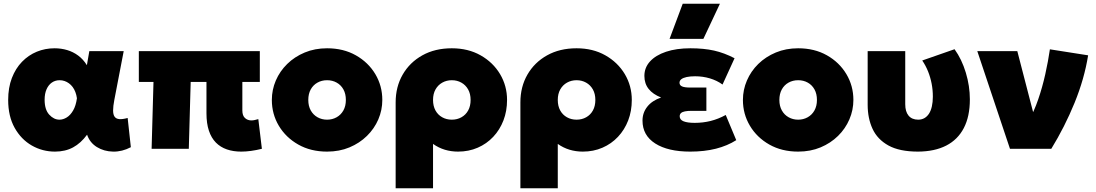

<svg xmlns="http://www.w3.org/2000/svg" viewBox="-20 -792 5833 1022"><path d="M272.5 15Q206 15 149.2 -17.5Q92.5 -50 58 -111.5Q23.5 -173 23.5 -260Q23.5 -325.5 43.2 -376.8Q63 -428 97.2 -463.2Q131.5 -498.5 176 -516.8Q220.5 -535 270.5 -535Q305.5 -535 337.5 -525.5Q369.5 -516 396.2 -496.2Q423 -476.5 442.5 -445L455.5 -520H638.5L588.5 -260Q582 -226.5 582 -204.2Q582 -182 590 -170.8Q598 -159.5 615 -158Q632 -156.5 659.5 -164L676.5 -8.5Q630 16 581.8 15Q533.5 14 495.8 -9.2Q458 -32.5 443.5 -75Q410.5 -30 369 -7.5Q327.5 15 272.5 15ZM296.5 -155Q316 -155 335.2 -166.8Q354.5 -178.5 369.2 -203.8Q384 -229 389.5 -269Q387 -287 381.2 -302Q375.5 -317 366.8 -328.8Q358 -340.5 347 -348.5Q336 -356.5 323.5 -360.8Q311 -365 297.5 -365Q274 -365 256 -352.5Q238 -340 227.8 -316.8Q217.5 -293.5 217.5 -261Q217.5 -208.5 242 -181.8Q266.5 -155 296.5 -155Z M1264 15Q1221.5 15 1187.5 3.2Q1153.5 -8.5 1129.2 -33Q1105 -57.5 1092 -96.2Q1079 -135 1079 -189V-356H995L985 0H787L797 -356H719V-520H1363V-356H1270V-204Q1270 -176.5 1284 -163.8Q1298 -151 1318 -151Q1326.5 -151 1335.5 -153Q1344.5 -155 1355 -158L1374 0Q1344 7.5 1316.5 11.2Q1289 15 1264 15Z M1721 15Q1634 15 1567.8 -22.5Q1501.5 -60 1464.2 -122.5Q1427 -185 1427 -260Q1427 -314 1448.2 -363.5Q1469.5 -413 1508.8 -451.5Q1548 -490 1602 -512.5Q1656 -535 1721 -535Q1808 -535 1874.2 -497.5Q1940.5 -460 1977.8 -397.5Q2015 -335 2015 -260Q2015 -206 1993.8 -156.5Q1972.5 -107 1933.2 -68.5Q1894 -30 1840.2 -7.5Q1786.5 15 1721 15ZM1721 -155Q1749 -155 1771.8 -167.8Q1794.5 -180.5 1807.8 -204Q1821 -227.5 1821 -260Q1821 -292.5 1808 -316Q1795 -339.5 1772.2 -352.2Q1749.5 -365 1721 -365Q1692.5 -365 1669.8 -352.2Q1647 -339.5 1634 -316Q1621 -292.5 1621 -260Q1621 -227.5 1634.2 -204Q1647.5 -180.5 1670.2 -167.8Q1693 -155 1721 -155Z M2086 210V-247Q2086 -330 2123.5 -395Q2161 -460 2228.2 -497.5Q2295.5 -535 2385 -535Q2472 -535 2538.2 -497.5Q2604.5 -460 2641.8 -397.5Q2679 -335 2679 -260Q2679 -201 2659.8 -151Q2640.5 -101 2605.5 -63.8Q2570.5 -26.5 2522.8 -5.8Q2475 15 2418 15Q2381.5 15 2348 5Q2314.5 -5 2285 -26V210ZM2385 -155Q2413.5 -155 2436.2 -167.8Q2459 -180.5 2472 -204Q2485 -227.5 2485 -260Q2485 -292.5 2471.8 -316Q2458.5 -339.5 2435.8 -352.2Q2413 -365 2385 -365Q2357 -365 2334.2 -352.2Q2311.5 -339.5 2298.2 -316Q2285 -292.5 2285 -260Q2285 -227.5 2298 -204Q2311 -180.5 2333.8 -167.8Q2356.5 -155 2385 -155Z M2750 210V-247Q2750 -330 2787.5 -395Q2825 -460 2892.2 -497.5Q2959.5 -535 3049 -535Q3136 -535 3202.2 -497.5Q3268.5 -460 3305.8 -397.5Q3343 -335 3343 -260Q3343 -201 3323.8 -151Q3304.5 -101 3269.5 -63.8Q3234.5 -26.5 3186.8 -5.8Q3139 15 3082 15Q3045.5 15 3012 5Q2978.5 -5 2949 -26V210ZM3049 -155Q3077.5 -155 3100.2 -167.8Q3123 -180.5 3136 -204Q3149 -227.5 3149 -260Q3149 -292.5 3135.8 -316Q3122.5 -339.5 3099.8 -352.2Q3077 -365 3049 -365Q3021 -365 2998.2 -352.2Q2975.5 -339.5 2962.2 -316Q2949 -292.5 2949 -260Q2949 -227.5 2962 -204Q2975 -180.5 2997.8 -167.8Q3020.5 -155 3049 -155Z M3654 15Q3535.5 15 3467.8 -28.2Q3400 -71.5 3400 -150Q3400 -192 3425.5 -224.2Q3451 -256.5 3499 -273Q3455.5 -290 3432.8 -318.5Q3410 -347 3410 -388Q3410 -432 3440 -465Q3470 -498 3525.2 -516.5Q3580.5 -535 3655 -535Q3726 -535 3780.8 -522.8Q3835.5 -510.5 3890 -482L3826 -342Q3796.5 -363.5 3758.8 -374.8Q3721 -386 3680 -386Q3653.5 -386 3635 -382Q3616.5 -378 3606.8 -370.5Q3597 -363 3597 -351.5Q3597 -338 3610.5 -332Q3624 -326 3653 -326H3740V-202H3661Q3640 -202 3626 -199.2Q3612 -196.5 3605 -190.2Q3598 -184 3598 -173Q3598 -154.5 3618.8 -146.2Q3639.5 -138 3678 -138Q3722 -138 3762.8 -148.2Q3803.5 -158.5 3843 -180L3899 -46Q3852 -16 3791 -0.5Q3730 15 3654 15ZM3544 -585 3614 -772H3812L3724 -585Z M4228.5 15Q4141.5 15 4075.2 -22.5Q4009 -60 3971.8 -122.5Q3934.5 -185 3934.5 -260Q3934.5 -314 3955.8 -363.5Q3977 -413 4016.2 -451.5Q4055.5 -490 4109.5 -512.5Q4163.5 -535 4228.5 -535Q4315.5 -535 4381.8 -497.5Q4448 -460 4485.2 -397.5Q4522.5 -335 4522.5 -260Q4522.5 -206 4501.2 -156.5Q4480 -107 4440.8 -68.5Q4401.5 -30 4347.8 -7.5Q4294 15 4228.5 15ZM4228.5 -155Q4256.5 -155 4279.2 -167.8Q4302 -180.5 4315.2 -204Q4328.5 -227.5 4328.5 -260Q4328.5 -292.5 4315.5 -316Q4302.5 -339.5 4279.8 -352.2Q4257 -365 4228.5 -365Q4200 -365 4177.2 -352.2Q4154.5 -339.5 4141.5 -316Q4128.5 -292.5 4128.5 -260Q4128.5 -227.5 4141.8 -204Q4155 -180.5 4177.8 -167.8Q4200.5 -155 4228.5 -155Z M4866.5 15Q4768 15 4709.2 -17.5Q4650.5 -50 4624.5 -106.2Q4598.5 -162.5 4598.5 -234V-520H4798.5V-237Q4798.5 -198 4816.2 -176.5Q4834 -155 4867.5 -155Q4886 -155 4900.5 -163.2Q4915 -171.5 4925 -187Q4935 -202.5 4940.2 -225.5Q4945.5 -248.5 4945.5 -277.5Q4945.5 -313 4939 -346.8Q4932.5 -380.5 4920 -411.8Q4907.5 -443 4889 -470L5061 -530Q5099.5 -476.5 5121 -405.2Q5142.5 -334 5142.5 -263Q5142.5 -172 5110.2 -110.2Q5078 -48.5 5016.5 -17Q4955 14.5 4866.5 15Z M5356 0 5182 -520H5395L5501.5 -109L5455.5 -149.5Q5484 -198 5506.2 -262.8Q5528.5 -327.5 5544 -397.2Q5559.5 -467 5568.5 -529.5L5772 -497.5Q5752 -372.5 5699.8 -244.5Q5647.5 -116.5 5576 0Z"/></svg>

Font: Geologica Cursive Black
Style: Regular
Weight: 900
Designer: Sindre Bremnes, Frode Helland
Foundry: Monokrom Skriftforlag AS
Version: Version 1.010;gftools[0.9.28]